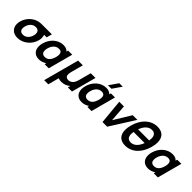

<svg xmlns="http://www.w3.org/2000/svg" viewBox="254 -2262 3955 3955"><g transform="rotate(45 2231.5 -285.0)"><path d="M691.4 -540H467.4C399.4 -540 350.4 -540 310.9 -531C181.6 -500 75.5 -395 40.1 -263C32.7 -235.2 29 -208.4 29 -183.1C29 -67.8 104.9 15 238.6 15C400.6 15 545.3 -107 587.1 -263C594.3 -289.8 597.6 -315.8 597.6 -340.2C597.6 -369.5 592.9 -396.5 584.7 -420H659.2ZM272.7 -112C207.2 -112 175.9 -148.8 175.9 -206.4C175.9 -223.6 178.7 -242.6 184.1 -263C205.8 -344 264.3 -413 353.3 -413C420 -413 450.8 -373.3 450.8 -316.4C450.8 -299.9 448.2 -281.9 443.1 -263C420.4 -178 359.7 -112 272.7 -112Z M1164.3 -540 1154.2 -502C1125.3 -536 1079.9 -555 1019.4 -555C864.4 -555 731.2 -435 687 -270C678.2 -237.2 673.9 -206 673.9 -177.1C673.9 -63.2 740.6 15 862.6 15C923.6 15 982 -5 1030.1 -39L1019.7 0H1139.7L1284.3 -540ZM917.1 -106C848.8 -106 821.2 -146.7 821.2 -204C821.2 -224 824.6 -246 830.7 -269C858.3 -372 924.9 -434 1006.9 -434C1067.8 -434 1093.5 -400.1 1093.5 -344.9C1093.5 -323 1089.5 -297.8 1082 -270C1055.7 -172 1004.1 -106 917.1 -106Z M1246.5 240H1366.5L1430.8 0C1453.1 10 1481.5 16 1517.5 16C1595.5 16 1661 -12 1711.8 -56L1696.8 0H1816.8L1961.5 -540H1824.5L1751.1 -266C1715.2 -132 1641.8 -112 1594.8 -112C1527.7 -112 1510.5 -153.5 1510.5 -198C1510.5 -230.4 1519.6 -264.4 1525.2 -285L1593.5 -540H1455.5Z M2486 -810H2385L2249.8 -615H2350.8ZM2410.2 -540 2400 -502C2371.1 -536 2325.7 -555 2265.2 -555C2110.2 -555 1977 -435 1932.8 -270C1924 -237.2 1919.7 -206 1919.7 -177.1C1919.7 -63.2 1986.5 15 2108.5 15C2169.5 15 2227.8 -5 2275.9 -39L2265.5 0H2385.5L2530.2 -540ZM2162.9 -106C2094.7 -106 2067 -146.7 2067 -204C2067 -224 2070.4 -246 2076.6 -269C2104.2 -372 2170.8 -434 2252.8 -434C2313.7 -434 2339.3 -400.1 2339.3 -344.9C2339.3 -323 2335.3 -297.8 2327.8 -270C2301.6 -172 2249.9 -106 2162.9 -106Z M2705.7 0H2841.7L3182.3 -540H3046.3L2818.1 -166L2790.3 -540H2654.3Z M3578.5 -735C3387.5 -735 3232.7 -594 3170 -360C3155.8 -307 3148.9 -258.8 3148.9 -216C3148.9 -69.4 3229.8 15 3377.5 15C3568.5 15 3723.3 -126 3786 -360C3800.2 -413 3807.1 -461.2 3807.1 -504C3807.1 -650.6 3726.2 -735 3578.5 -735ZM3544.2 -607C3623.4 -607 3659.4 -556.7 3659.4 -475.1C3659.4 -455.7 3657.4 -434.6 3653.4 -412H3330.4C3373.1 -530 3446.2 -607 3544.2 -607ZM3411.8 -113C3332.6 -113 3296.6 -163.3 3296.6 -244.9C3296.6 -264.3 3298.6 -285.4 3302.6 -308H3625.6C3582.9 -190 3509.8 -113 3411.8 -113Z M4343.3 -540 4333.2 -502C4304.3 -536 4258.9 -555 4198.4 -555C4043.4 -555 3910.2 -435 3866 -270C3857.2 -237.2 3852.9 -206 3852.9 -177.1C3852.9 -63.2 3919.6 15 4041.6 15C4102.6 15 4161 -5 4209.1 -39L4198.7 0H4318.7L4463.3 -540ZM4096.1 -106C4027.8 -106 4000.2 -146.7 4000.2 -204C4000.2 -224 4003.6 -246 4009.7 -269C4037.3 -372 4103.9 -434 4185.9 -434C4246.8 -434 4272.5 -400.1 4272.5 -344.9C4272.5 -323 4268.5 -297.8 4261 -270C4234.7 -172 4183.1 -106 4096.1 -106Z"/></g></svg>

Font: Manrope
Style: ExtraBoldItalic
Weight: 800
Italic angle: -15°
Designer: Mikhail Sharanda
Foundry: Mikhail Sharanda
Version: Version 4.502;hotconv 1.0.109;makeotfexe 2.5.65596